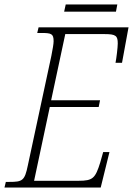

<svg xmlns="http://www.w3.org/2000/svg" viewBox="-39 -836 593 856"><path d="M247 -784H478L484 -816H254ZM-19 0H410L449 -158H421L408 -112C386 -41 375 -30 311 -30H113L183 -359H401L407 -389H189L252 -684H428C478 -684 486 -676 486 -642C486 -625 480 -575 476 -556H505L534 -714H133L127 -689H144C190 -689 200 -686 200 -652C200 -641 196 -617 190 -587L85 -98C71 -30 61 -25 2 -25H-13Z"/></svg>

Font: Noto Serif Condensed ExtraLight
Style: Italic
Weight: 200
Width: 3
Italic angle: -12°
Designer: Monotype Design Team
Foundry: Monotype Imaging Inc.
Version: Version 2.013